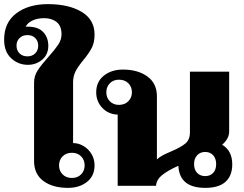

<svg xmlns="http://www.w3.org/2000/svg" viewBox="-65 -900 1184 930"><path d="M100 -120V-500Q100 -532 117.5 -559Q135 -586 170 -625Q202 -661 217.5 -684.5Q233 -708 233 -734Q233 -774 209.5 -793Q186 -812 149 -812Q116 -812 92 -800.5Q68 -789 59 -770Q60 -771 67 -771Q120 -771 144.5 -744.5Q169 -718 169 -678Q169 -636 139.5 -611Q110 -586 70 -586Q24 -586 -10.5 -617.5Q-45 -649 -45 -708Q-45 -791 14 -835.5Q73 -880 167 -880Q268 -880 330.5 -842.5Q393 -805 393 -733Q393 -694 379.5 -668Q366 -642 338 -608Q314 -579 301.5 -555.5Q289 -532 289 -501V-207Q315 -207 339 -193Q363 -179 378 -154.5Q393 -130 393 -99Q393 -48 356.5 -19Q320 10 264 10Q190 10 145 -23.5Q100 -57 100 -120ZM120 -679Q120 -701 106 -715.5Q92 -730 68 -730Q44 -730 29.5 -715.5Q15 -701 15 -679Q15 -656 29.5 -641.5Q44 -627 68 -627Q91 -627 105.5 -641.5Q120 -656 120 -679ZM345 -99Q345 -125 328 -142.5Q311 -160 284 -160Q255 -160 238 -142.5Q221 -125 221 -99Q221 -73 238 -55.5Q255 -38 284 -38Q311 -38 328 -55.5Q345 -73 345 -99Z M1060 -104Q1060 -49 1027.5 -19.5Q995 10 929 10Q804 10 799 -97Q749 -75 720.5 -52Q692 -29 691 0H505V-345Q461 -346 431 -377Q401 -408 401 -453Q401 -504 438 -533.5Q475 -563 530 -563Q603 -563 649 -529.5Q695 -496 695 -434V-128Q707 -139 723 -147.5Q739 -156 765 -167Q810 -186 832.5 -204.5Q855 -223 855 -259V-553H1045V-263Q1045 -228 1011 -199Q1060 -170 1060 -104ZM574 -453Q574 -479 557 -496.5Q540 -514 511 -514Q484 -514 467 -496.5Q450 -479 450 -453Q450 -427 467 -409.5Q484 -392 511 -392Q539 -392 556.5 -409.5Q574 -427 574 -453ZM982 -105Q982 -132 967.5 -148Q953 -164 929 -164Q905 -164 890 -148Q875 -132 875 -105Q875 -78 890 -62.5Q905 -47 929 -47Q953 -47 967.5 -62.5Q982 -78 982 -105Z"/></svg>

Font: Taviraj ExtraBold
Style: Regular
Weight: 800
Designer: Katatrad Team
Foundry: CadsonDemak
Version: Version 1.001